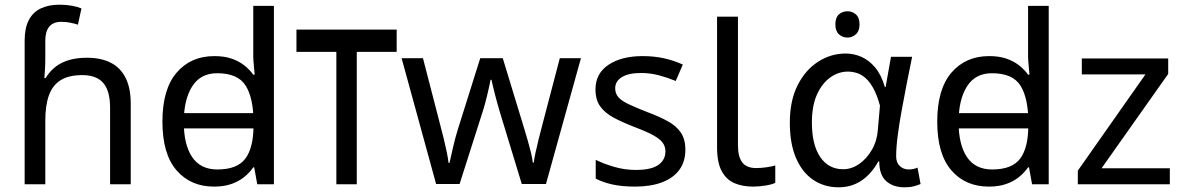

<svg xmlns="http://www.w3.org/2000/svg" viewBox="-20 -785 5043 818"><path d="M85 -611Q85 -665 102.5 -699Q120 -733 153.5 -749Q187 -765 233 -765Q262 -765 286.5 -760.5Q311 -756 327 -749L312 -680Q296 -685 278.5 -688.5Q261 -692 241 -692Q207 -692 190 -671.5Q173 -651 173 -613V-535Q173 -513 171.5 -488Q170 -463 169 -452H174Q193 -483 218.5 -502Q244 -521 277 -530Q310 -539 350 -539Q410 -539 451.5 -518Q493 -497 515 -453.5Q537 -410 537 -343V0H449V-326Q449 -398 420 -431.5Q391 -465 331 -465Q273 -465 238.5 -443.5Q204 -422 188.5 -379Q173 -336 173 -271V0H85Z M721 -238V-303H1097V-238ZM892 10Q792 10 732 -59.5Q672 -129 672 -267Q672 -405 732.5 -475.5Q793 -546 893 -546Q935 -546 966 -535.5Q997 -525 1020 -507Q1043 -489 1059 -467H1065Q1064 -480 1061.5 -505.5Q1059 -531 1059 -546V-760H1147V0H1076L1063 -72H1059Q1043 -49 1020 -30.5Q997 -12 965.5 -1Q934 10 892 10ZM906 -63Q991 -63 1025.5 -109.5Q1060 -156 1060 -250V-266Q1060 -366 1027 -419.5Q994 -473 905 -473Q834 -473 798.5 -416.5Q763 -360 763 -265Q763 -169 798.5 -116Q834 -63 906 -63Z M1670 -659V-564H1500V0H1413V-564H1243V-659Z M2111 -303Q2105 -324 2099 -344.5Q2093 -365 2088.5 -383.5Q2084 -402 2080 -418Q2076 -434 2074 -445H2070Q2068 -434 2064.5 -418Q2061 -402 2056.5 -383Q2052 -364 2046.5 -343.5Q2041 -323 2034 -302L1938 -1H1838L1691 -537H1782L1856 -251Q1864 -222 1871 -192.5Q1878 -163 1883.5 -136.5Q1889 -110 1891 -91H1895Q1898 -103 1902 -121Q1906 -139 1910.5 -159Q1915 -179 1920.5 -199Q1926 -219 1931 -235L2026 -537H2122L2214 -235Q2221 -212 2228.5 -186Q2236 -160 2242 -135.5Q2248 -111 2250 -92H2254Q2256 -109 2261.5 -134.5Q2267 -160 2274.5 -190.5Q2282 -221 2290 -251L2365 -537H2455L2306 -1H2203Z M2900 -148Q2900 -96 2874 -61Q2848 -26 2800 -8Q2752 10 2686 10Q2630 10 2589.5 1Q2549 -8 2518 -24V-104Q2550 -88 2595.5 -74.5Q2641 -61 2688 -61Q2755 -61 2785 -82.5Q2815 -104 2815 -140Q2815 -160 2804 -176Q2793 -192 2764.5 -208Q2736 -224 2683 -244Q2631 -264 2594 -284Q2557 -304 2537 -332Q2517 -360 2517 -404Q2517 -472 2572.5 -509Q2628 -546 2718 -546Q2767 -546 2809.5 -536.5Q2852 -527 2889 -510L2859 -440Q2825 -454 2788 -464Q2751 -474 2712 -474Q2658 -474 2629.5 -456.5Q2601 -439 2601 -409Q2601 -387 2614 -371.5Q2627 -356 2657.5 -341.5Q2688 -327 2739 -307Q2790 -288 2826 -268Q2862 -248 2881 -219.5Q2900 -191 2900 -148Z M3188 10Q3144 10 3109.5 -4.5Q3075 -19 3055 -55.5Q3035 -92 3035 -157V-714H3124V-165Q3124 -117 3142.5 -93Q3161 -69 3201 -69Q3223 -69 3246.5 -72.5Q3270 -76 3283 -80V-6Q3269 1 3241.5 5.5Q3214 10 3188 10Z M3591 -737Q3611 -737 3626.5 -723.5Q3642 -710 3642 -681Q3642 -653 3626.5 -639Q3611 -625 3591 -625Q3569 -625 3554 -639Q3539 -653 3539 -681Q3539 -710 3554 -723.5Q3569 -737 3591 -737ZM3553 13Q3492 13 3445 -18.5Q3398 -50 3371.5 -111.5Q3345 -173 3345 -262Q3345 -356 3378 -421.5Q3411 -487 3465.5 -522Q3520 -557 3583 -557Q3617 -557 3649.5 -543Q3682 -529 3708.5 -497.5Q3735 -466 3750 -414H3753L3776 -543H3866Q3855 -490 3843.5 -431Q3832 -372 3821.5 -314.5Q3811 -257 3804.5 -206.5Q3798 -156 3798 -119Q3798 -92 3813.5 -77.5Q3829 -63 3852 -63Q3861 -63 3871 -65Q3881 -67 3889 -71L3902 -1Q3891 4 3874 8.5Q3857 13 3833 13Q3785 13 3755.5 -13.5Q3726 -40 3726 -97H3722Q3660 13 3553 13ZM3572 -64Q3608 -64 3640.5 -86.5Q3673 -109 3695 -147.5Q3717 -186 3720 -232L3729 -335Q3717 -379 3701.5 -407.5Q3686 -436 3668 -452Q3650 -468 3630.5 -474Q3611 -480 3592 -480Q3553 -480 3518 -455.5Q3483 -431 3461 -383Q3439 -335 3439 -263Q3439 -168 3474.5 -116Q3510 -64 3572 -64Z M4022 -238V-303H4398V-238ZM4193 10Q4093 10 4033 -59.5Q3973 -129 3973 -267Q3973 -405 4033.5 -475.5Q4094 -546 4194 -546Q4236 -546 4267 -535.5Q4298 -525 4321 -507Q4344 -489 4360 -467H4366Q4365 -480 4362.5 -505.5Q4360 -531 4360 -546V-760H4448V0H4377L4364 -72H4360Q4344 -49 4321 -30.5Q4298 -12 4266.5 -1Q4235 10 4193 10ZM4207 -63Q4292 -63 4326.5 -109.5Q4361 -156 4361 -250V-266Q4361 -366 4328 -419.5Q4295 -473 4206 -473Q4135 -473 4099.5 -416.5Q4064 -360 4064 -265Q4064 -169 4099.5 -116Q4135 -63 4207 -63Z M4964 0H4572V-58L4860 -468H4589V-536H4957V-470L4673 -68H4964Z"/></svg>

Font: hexuhindi05
Style: Book
Weight: 400
Designer: Jelle Bosma - Monotype Design Team
Foundry: Monotype Imaging Inc.
Version: Version 2.003